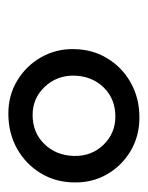

<svg xmlns="http://www.w3.org/2000/svg" viewBox="34 -868 362 471"><g transform="rotate(90 215.5 -633.0)"><path d="M259 -472Q214 -472 177.8 -494Q141.5 -516 120.8 -552.8Q100 -589.5 101 -633Q101.5 -678.5 123.8 -715Q146 -751.5 183.8 -772.5Q221.5 -793.5 268.5 -793.5Q314.5 -793.5 351 -771.8Q387.5 -750 408.2 -713.8Q429 -677.5 428 -633Q427.5 -587.5 405.2 -551Q383 -514.5 345 -493.2Q307 -472 259 -472ZM262.5 -531.5Q306 -531.5 334 -560.5Q362 -589.5 363 -633Q364 -676 335.8 -705.2Q307.5 -734.5 266.5 -734.5Q223 -734.5 195 -705.8Q167 -677 166 -633Q165.5 -591 193.5 -561.2Q221.5 -531.5 262.5 -531.5Z"/></g></svg>

Font: Merriweather 24pt Medium
Style: Italic
Weight: 500
Italic angle: -7.8°
Version: Version 2.101